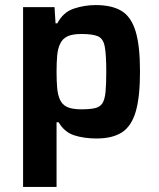

<svg xmlns="http://www.w3.org/2000/svg" viewBox="-20 -538 625 757"><path d="M71 199V-510H195L199 -446H206Q229 -490 271 -504Q313 -518 357 -518Q421 -518 459 -495Q497 -472 514.5 -415Q532 -358 532 -256Q532 -155 515 -97.5Q498 -40 460.5 -16Q423 8 361 8Q311 8 272.5 -4.5Q234 -17 211 -56H203V199ZM301 -107Q334 -107 354 -111.5Q374 -116 383.5 -130.5Q393 -145 396 -174.5Q399 -204 399 -255Q399 -323 393 -354.5Q387 -386 366 -395Q345 -404 301 -404Q265 -404 245.5 -394.5Q226 -385 217 -365Q208 -347 205.5 -319.5Q203 -292 203 -255Q203 -217 205.5 -190.5Q208 -164 216 -146Q225 -125 245 -116Q265 -107 301 -107Z"/></svg>

Font: Saira SemiBold
Style: Regular
Weight: 600
Designer: Hector Gatti with collaboration of the Omnibus-Type team
Foundry: Omnibus-Type
Version: Version 1.100; ttfautohint (v1.8.3)